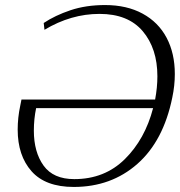

<svg xmlns="http://www.w3.org/2000/svg" viewBox="-20 -730 712 760"><path d="M672 -437Q672 -391 662 -344Q627 -172 523.5 -81Q420 10 272 10Q160 10 105 -52Q50 -114 50 -217Q50 -264 60 -311L65 -336H594Q603 -384 603 -428Q603 -538 545 -606.5Q487 -675 374 -675Q261 -675 156 -612Q155 -620 154.5 -626Q154 -632 153 -639Q198 -669 259 -689.5Q320 -710 396 -710Q482 -710 544.5 -676Q607 -642 639.5 -580.5Q672 -519 672 -437ZM586 -302H123Q114 -259 114 -213Q114 -128 152.5 -74.5Q191 -21 274 -21Q394 -21 474 -100Q554 -179 586 -302Z"/></svg>

Font: Trirong Light
Style: Italic
Weight: 300
Italic angle: -12°
Designer: Katatrad Team
Foundry: CadsonDemak
Version: Version 1.001